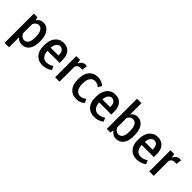

<svg xmlns="http://www.w3.org/2000/svg" viewBox="186 -1988 3419 3419"><g transform="rotate(45 1895.5 -279.0)"><path d="M393.1 -235.8V-273.4Q393.1 -310.1 386.5 -343Q379.9 -376 366.5 -400.9Q353 -425.8 332.5 -440.2Q312 -454.6 283.7 -454.6Q267.1 -454.6 252.4 -448.5Q237.8 -442.4 225.8 -432.4Q213.9 -422.4 204.1 -409.2Q194.3 -396 187.5 -382.3V-148.9Q194.8 -135.3 204.3 -122.1Q213.9 -108.9 225.8 -98.6Q237.8 -88.4 252.4 -82Q267.1 -75.7 284.2 -75.7Q311.5 -75.7 332 -87.4Q352.5 -99.1 366 -120.1Q379.4 -141.1 386.2 -170.7Q393.1 -200.2 393.1 -235.8ZM504.4 -273.4V-235.8Q504.4 -182.6 491.9 -137.5Q479.5 -92.3 455.6 -59.6Q431.6 -26.9 396.2 -8.3Q360.8 10.3 314.9 10.3Q232.9 10.3 187.5 -49.8V203.1H76.2V-533.2H170.4L180.2 -469.2Q202.6 -503.9 236.3 -523.4Q270 -543 314 -543Q360.8 -543 396.5 -522Q432.1 -501 456.1 -464.6Q480 -428.2 492.2 -379.2Q504.4 -330.1 504.4 -273.4Z M826.7 10.3Q774.4 10.3 733.2 -8.3Q691.9 -26.9 663.1 -59.8Q634.3 -92.8 618.9 -138.7Q603.5 -184.6 603.5 -239.3V-273.4Q603.5 -326.7 616.7 -375.5Q629.9 -424.3 657 -461.4Q684.1 -498.5 725.1 -520.8Q766.1 -543 821.8 -543Q871.6 -543 908.9 -526.4Q946.3 -509.8 971.4 -479.5Q996.6 -449.2 1009.3 -405.8Q1022 -362.3 1022 -309.1V-237.3H723.1Q721.2 -237.3 719.5 -237.5Q717.8 -237.8 715.8 -237.3Q716.3 -205.1 724.9 -175.3Q733.4 -145.5 750 -123Q766.6 -100.6 791.3 -87.6Q815.9 -74.7 849.1 -75.7Q884.8 -76.7 918 -87.4Q951.2 -98.1 982.9 -121.6L1014.2 -51.8Q976.1 -19.5 927.2 -4.6Q878.4 10.3 826.7 10.3ZM817.9 -456.1Q796.4 -456.1 778.6 -445.3Q760.7 -434.6 747.8 -416Q734.9 -397.5 726.8 -372.8Q718.8 -348.1 717.3 -320.3V-315.4L912.1 -316.4V-335.4Q912.1 -362.3 906 -384.5Q899.9 -406.7 887.9 -422.6Q876 -438.5 858.4 -447.3Q840.8 -456.1 817.9 -456.1Z M1405.8 -537.1 1392.6 -435.5Q1379.9 -436.5 1369.4 -437.5Q1358.9 -438.5 1346.2 -438.5Q1311.5 -438.5 1289.6 -421.9Q1267.6 -405.3 1256.3 -376V0H1145V-533.2H1240.2L1252 -453.1Q1260.7 -473.1 1272.9 -489.7Q1285.2 -506.3 1299.8 -518.1Q1314.5 -529.8 1331.8 -536.4Q1349.1 -543 1368.2 -543Q1377.9 -543 1388.2 -541.3Q1398.4 -539.6 1405.8 -537.1Z M1692.9 -75.7Q1727.5 -75.7 1756.8 -87.6Q1786.1 -99.6 1808.1 -121.1L1845.2 -53.2Q1832.5 -40.5 1816.7 -29.1Q1800.8 -17.6 1780.5 -8.8Q1760.3 0 1735.4 5.1Q1710.4 10.3 1680.2 10.3Q1627 10.3 1585.7 -8.8Q1544.4 -27.8 1516.1 -61.8Q1487.8 -95.7 1473.1 -142.6Q1458.5 -189.5 1458.5 -245.6V-286.6Q1458.5 -341.8 1473.1 -388.9Q1487.8 -436 1516.1 -470.2Q1544.4 -504.4 1585.7 -523.7Q1627 -543 1680.2 -543Q1710 -543 1734.6 -538.1Q1759.3 -533.2 1779.5 -524.9Q1799.8 -516.6 1816.2 -505.4Q1832.5 -494.1 1845.7 -481L1808.1 -410.6Q1786.1 -432.1 1756.8 -444.3Q1727.5 -456.5 1692.9 -456.5Q1663.6 -456.5 1640.6 -442.9Q1617.7 -429.2 1602.1 -405.5Q1586.4 -381.8 1578.1 -350.1Q1569.8 -318.4 1569.3 -282.2V-256.3Q1569.3 -217.3 1577.4 -184.1Q1585.4 -150.9 1601.1 -126.7Q1616.7 -102.5 1639.6 -89.1Q1662.6 -75.7 1692.9 -75.7Z M2127.9 10.3Q2075.7 10.3 2034.4 -8.3Q1993.2 -26.9 1964.4 -59.8Q1935.5 -92.8 1920.2 -138.7Q1904.8 -184.6 1904.8 -239.3V-273.4Q1904.8 -326.7 1918 -375.5Q1931.2 -424.3 1958.3 -461.4Q1985.4 -498.5 2026.4 -520.8Q2067.4 -543 2123 -543Q2172.9 -543 2210.2 -526.4Q2247.6 -509.8 2272.7 -479.5Q2297.9 -449.2 2310.5 -405.8Q2323.2 -362.3 2323.2 -309.1V-237.3H2024.4Q2022.5 -237.3 2020.8 -237.5Q2019 -237.8 2017.1 -237.3Q2017.6 -205.1 2026.1 -175.3Q2034.7 -145.5 2051.3 -123Q2067.9 -100.6 2092.5 -87.6Q2117.2 -74.7 2150.4 -75.7Q2186 -76.7 2219.2 -87.4Q2252.4 -98.1 2284.2 -121.6L2315.4 -51.8Q2277.3 -19.5 2228.5 -4.6Q2179.7 10.3 2127.9 10.3ZM2119.1 -456.1Q2097.7 -456.1 2079.8 -445.3Q2062 -434.6 2049.1 -416Q2036.1 -397.5 2028.1 -372.8Q2020 -348.1 2018.6 -320.3V-315.4L2213.4 -316.4V-335.4Q2213.4 -362.3 2207.3 -384.5Q2201.2 -406.7 2189.2 -422.6Q2177.2 -438.5 2159.7 -447.3Q2142.1 -456.1 2119.1 -456.1Z M2876 -236.8Q2876 -181.2 2863.3 -135.7Q2850.6 -90.3 2826.2 -57.6Q2801.8 -24.9 2766.6 -7.1Q2731.4 10.7 2686 10.7Q2640.1 10.7 2606.2 -10Q2572.3 -30.8 2550.3 -66.9L2538.1 0H2446.3V-121.6Q2446.3 -282.2 2446.8 -441.2Q2447.3 -600.1 2447.3 -761.2H2558.1V-476.1Q2580.6 -508.3 2611.8 -525.4Q2643.1 -542.5 2685.1 -542.5Q2730.5 -542.5 2765.9 -522.7Q2801.3 -502.9 2825.9 -467.5Q2850.6 -432.1 2863.3 -383.1Q2876 -334 2876 -275.4ZM2765.1 -275.4Q2765.1 -312 2758.8 -344.5Q2752.4 -377 2739.3 -401.4Q2726.1 -425.8 2705.6 -440.2Q2685.1 -454.6 2656.7 -454.6Q2621.6 -454.6 2596.9 -436Q2572.3 -417.5 2558.1 -386.7V-149.4Q2565.4 -133.8 2575.2 -120.6Q2585 -107.4 2597.4 -97.7Q2609.9 -87.9 2625 -82.3Q2640.1 -76.7 2658.2 -76.7Q2686.5 -76.7 2706.8 -88.6Q2727.1 -100.6 2740 -122.3Q2752.9 -144 2759 -173.8Q2765.1 -203.6 2765.1 -239.7Z M3198.2 10.3Q3146 10.3 3104.7 -8.3Q3063.5 -26.9 3034.7 -59.8Q3005.9 -92.8 2990.5 -138.7Q2975.1 -184.6 2975.1 -239.3V-273.4Q2975.1 -326.7 2988.3 -375.5Q3001.5 -424.3 3028.6 -461.4Q3055.7 -498.5 3096.7 -520.8Q3137.7 -543 3193.4 -543Q3243.2 -543 3280.5 -526.4Q3317.9 -509.8 3343 -479.5Q3368.2 -449.2 3380.9 -405.8Q3393.6 -362.3 3393.6 -309.1V-237.3H3094.7Q3092.8 -237.3 3091.1 -237.5Q3089.4 -237.8 3087.4 -237.3Q3087.9 -205.1 3096.4 -175.3Q3105 -145.5 3121.6 -123Q3138.2 -100.6 3162.8 -87.6Q3187.5 -74.7 3220.7 -75.7Q3256.3 -76.7 3289.6 -87.4Q3322.8 -98.1 3354.5 -121.6L3385.7 -51.8Q3347.7 -19.5 3298.8 -4.6Q3250 10.3 3198.2 10.3ZM3189.5 -456.1Q3168 -456.1 3150.1 -445.3Q3132.3 -434.6 3119.4 -416Q3106.4 -397.5 3098.4 -372.8Q3090.3 -348.1 3088.9 -320.3V-315.4L3283.7 -316.4V-335.4Q3283.7 -362.3 3277.6 -384.5Q3271.5 -406.7 3259.5 -422.6Q3247.6 -438.5 3230 -447.3Q3212.4 -456.1 3189.5 -456.1Z M3777.3 -537.1 3764.2 -435.5Q3751.5 -436.5 3741 -437.5Q3730.5 -438.5 3717.8 -438.5Q3683.1 -438.5 3661.1 -421.9Q3639.2 -405.3 3627.9 -376V0H3516.6V-533.2H3611.8L3623.5 -453.1Q3632.3 -473.1 3644.5 -489.7Q3656.7 -506.3 3671.4 -518.1Q3686 -529.8 3703.4 -536.4Q3720.7 -543 3739.7 -543Q3749.5 -543 3759.8 -541.3Q3770 -539.6 3777.3 -537.1Z"/></g></svg>

Font: Ufes Sans Medium
Style: Regular
Weight: 500
Designer: Ricardo Esteves & Filipe Motta
Foundry: ProDesignUfes - Ricardo Esteves, Filipe Motta (This is a derivative work, based on Roboto family, by Christian Robertson
Version: Version 2.0